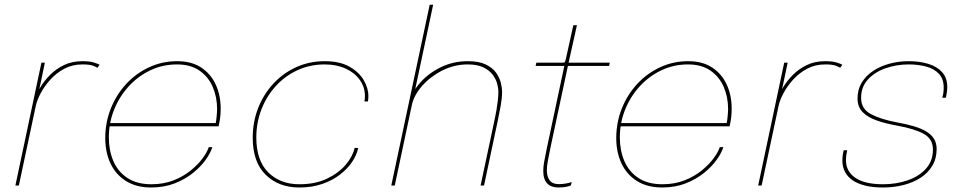

<svg xmlns="http://www.w3.org/2000/svg" viewBox="-20 -802 4170 830"><path d="M46.5 0 159 -531H174L144 -388H135.5Q142 -404 157 -428.8Q172 -453.5 196.8 -478.5Q221.5 -503.5 256.2 -520.5Q291 -537.5 336.5 -537.5Q368 -537.5 386.8 -531.5Q405.5 -525.5 410.5 -522L401 -509Q396 -512.5 381.8 -518Q367.5 -523.5 336 -523.5Q293 -523.5 258.2 -505Q223.5 -486.5 197.8 -458Q172 -429.5 156 -399.2Q140 -369 135 -345.5L61.5 0Z M447 -256 450.5 -270H919.5L912 -267Q914.5 -277.5 916.5 -298.5Q918.5 -319.5 918.5 -330.5Q918.5 -382.5 899.5 -426.5Q880.5 -470.5 842 -497Q803.5 -523.5 745 -523.5Q683.5 -523.5 630.2 -498.2Q577 -473 536.5 -428.8Q496 -384.5 473.2 -327.8Q450.5 -271 450.5 -208Q450.5 -151.5 470.2 -105.5Q490 -59.5 531 -32.5Q572 -5.5 634.5 -5.5Q687 -5.5 729.8 -22.2Q772.5 -39 804.2 -64.8Q836 -90.5 856 -117.8Q876 -145 882.5 -166H898Q890.5 -141.5 869.5 -111.8Q848.5 -82 814.5 -54.5Q780.5 -27 735 -9.2Q689.5 8.5 633.5 8.5Q569.5 8.5 525 -19.2Q480.5 -47 457.8 -95.2Q435 -143.5 435 -205Q435 -272.5 459 -332.8Q483 -393 525.5 -439Q568 -485 624.5 -511.2Q681 -537.5 746 -537.5Q808 -537.5 849.8 -510Q891.5 -482.5 912.8 -436Q934 -389.5 934 -332Q934 -313 931.8 -294.2Q929.5 -275.5 925 -256Z M1274 8.5Q1184.5 8.5 1128.5 -46.5Q1072.5 -101.5 1072.5 -206.5Q1072.5 -275 1096 -335Q1119.5 -395 1161.8 -440.5Q1204 -486 1260.8 -511.8Q1317.5 -537.5 1384 -537.5Q1448 -537.5 1489.8 -514.2Q1531.5 -491 1552 -456.2Q1572.5 -421.5 1572.5 -386.5Q1572.5 -382 1572 -374.5Q1571.5 -367 1570.5 -363.5H1555.5Q1556.5 -368 1557 -374.5Q1557.5 -381 1557.5 -387Q1557.5 -425.5 1535.5 -456.5Q1513.5 -487.5 1474.2 -505.5Q1435 -523.5 1384 -523.5Q1320.5 -523.5 1266.5 -498.8Q1212.5 -474 1172.5 -430.2Q1132.5 -386.5 1110.2 -329.2Q1088 -272 1088 -207.5Q1088 -108.5 1139.5 -57Q1191 -5.5 1274 -5.5Q1343.5 -5.5 1394.2 -30Q1445 -54.5 1475.2 -90.8Q1505.5 -127 1513 -162.5H1528.5Q1522.5 -133 1502.8 -103Q1483 -73 1450.5 -47.8Q1418 -22.5 1373.8 -7Q1329.5 8.5 1274 8.5Z M2057.5 0 2118.5 -286.5Q2122.5 -304 2126 -325Q2129.5 -346 2132 -367.2Q2134.5 -388.5 2134.5 -406Q2134.5 -420.5 2129.2 -440.2Q2124 -460 2109.8 -479Q2095.5 -498 2069.5 -510.8Q2043.5 -523.5 2001.5 -523.5Q1945 -523.5 1893.2 -497.8Q1841.5 -472 1805.5 -431.5Q1769.5 -391 1760 -346.5L1746 -349.5Q1756 -396.5 1792 -439.5Q1828 -482.5 1882.8 -510Q1937.5 -537.5 2002.5 -537.5Q2051 -537.5 2080.5 -523Q2110 -508.5 2125 -487Q2140 -465.5 2145.2 -443.2Q2150.5 -421 2150.5 -406Q2150.5 -379 2144.8 -346.8Q2139 -314.5 2133 -286L2072.5 0ZM1671.5 0 1837.5 -781.5H1852.5L1686.5 0Z M2394.5 8.5Q2379.5 8.5 2367.2 4.5Q2355 0.5 2346.5 -8Q2338 -16.5 2333.2 -30Q2328.5 -43.5 2328.5 -63Q2328.5 -81 2332.2 -101.8Q2336 -122.5 2342.5 -154.5L2419.5 -517H2295.5L2298.5 -531H2407.5Q2413 -531 2416.2 -531.2Q2419.5 -531.5 2421 -533Q2422.5 -534.5 2423.5 -537.5Q2424.5 -540.5 2426 -546.5L2458.5 -693H2474L2438 -531H2616L2613 -517H2435L2359 -161Q2352 -128 2348 -105Q2344 -82 2344 -65.5Q2344 -39 2356 -22.5Q2368 -6 2395.5 -6Q2412 -6 2427.2 -8.8Q2442.5 -11.5 2451 -15.5L2448 -0.5Q2441.5 3 2426.5 5.8Q2411.5 8.5 2394.5 8.5Z M2656 -256 2659.5 -270H3128.5L3121 -267Q3123.5 -277.5 3125.5 -298.5Q3127.5 -319.5 3127.5 -330.5Q3127.5 -382.5 3108.5 -426.5Q3089.5 -470.5 3051 -497Q3012.5 -523.5 2954 -523.5Q2892.5 -523.5 2839.2 -498.2Q2786 -473 2745.5 -428.8Q2705 -384.5 2682.2 -327.8Q2659.5 -271 2659.5 -208Q2659.5 -151.5 2679.2 -105.5Q2699 -59.5 2740 -32.5Q2781 -5.5 2843.5 -5.5Q2896 -5.5 2938.8 -22.2Q2981.5 -39 3013.2 -64.8Q3045 -90.5 3065 -117.8Q3085 -145 3091.5 -166H3107Q3099.5 -141.5 3078.5 -111.8Q3057.5 -82 3023.5 -54.5Q2989.5 -27 2944 -9.2Q2898.5 8.5 2842.5 8.5Q2778.5 8.5 2734 -19.2Q2689.5 -47 2666.8 -95.2Q2644 -143.5 2644 -205Q2644 -272.5 2668 -332.8Q2692 -393 2734.5 -439Q2777 -485 2833.5 -511.2Q2890 -537.5 2955 -537.5Q3017 -537.5 3058.8 -510Q3100.5 -482.5 3121.8 -436Q3143 -389.5 3143 -332Q3143 -313 3140.8 -294.2Q3138.5 -275.5 3134 -256Z M3257.5 0 3370 -531H3385L3355 -388H3346.5Q3353 -404 3368 -428.8Q3383 -453.5 3407.8 -478.5Q3432.5 -503.5 3467.2 -520.5Q3502 -537.5 3547.5 -537.5Q3579 -537.5 3597.8 -531.5Q3616.5 -525.5 3621.5 -522L3612 -509Q3607 -512.5 3592.8 -518Q3578.5 -523.5 3547 -523.5Q3504 -523.5 3469.2 -505Q3434.5 -486.5 3408.8 -458Q3383 -429.5 3367 -399.2Q3351 -369 3346 -345.5L3272.5 0Z M3797 8.5Q3753.5 8.5 3720.8 0.5Q3688 -7.5 3666 -22.5Q3644 -37.5 3632.8 -59Q3621.5 -80.5 3621.5 -108Q3621.5 -121 3623.2 -132.2Q3625 -143.5 3627 -152.5H3642.5Q3640 -142.5 3638.5 -131Q3637 -119.5 3637 -109.5Q3637 -61 3677.8 -33.2Q3718.5 -5.5 3797 -5.5Q3854.5 -5.5 3903.8 -22.5Q3953 -39.5 3983 -73Q4013 -106.5 4013 -155.5Q4013 -201.5 3973 -223.5Q3933 -245.5 3857.5 -259Q3807 -268 3768.5 -281.8Q3730 -295.5 3708.5 -318Q3687 -340.5 3687 -376Q3687 -415 3705.2 -445Q3723.5 -475 3755 -495.8Q3786.5 -516.5 3826.2 -527Q3866 -537.5 3908.5 -537.5Q3954.5 -537.5 3992.2 -526.2Q4030 -515 4052.5 -490.2Q4075 -465.5 4075 -425Q4075 -416 4073 -401.8Q4071 -387.5 4069 -379.5H4053.5Q4055.5 -386.5 4057.5 -397Q4059.5 -407.5 4059.5 -423.5Q4059.5 -461 4038.8 -483Q4018 -505 3983.8 -514.2Q3949.5 -523.5 3908.5 -523.5Q3855.5 -523.5 3808.5 -507Q3761.5 -490.5 3732 -458.5Q3702.5 -426.5 3702.5 -379Q3702.5 -331 3745.2 -308.5Q3788 -286 3857.5 -273Q3899 -265.5 3931 -256Q3963 -246.5 3984.8 -233.2Q4006.5 -220 4017.8 -201.5Q4029 -183 4029 -158Q4029 -117 4010.5 -85.8Q3992 -54.5 3959.5 -33.5Q3927 -12.5 3885.2 -2Q3843.5 8.5 3797 8.5Z"/></svg>

Font: Epilogue Thin
Style: Italic
Weight: 250
Italic angle: -12°
Designer: Tyler Finck
Foundry: Etcetera Type Co
Version: Version 2.112